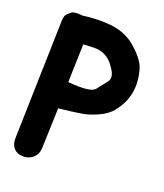

<svg xmlns="http://www.w3.org/2000/svg" viewBox="-140 -835 813 951"><g transform="rotate(20 266.5 -359.5)"><path d="M110.4 -736.3Q81.5 -736.3 72.5 -727.8Q63.5 -719.2 54.4 -710.7Q45.4 -702.1 44.4 -673.3L27.8 -50.3Q26.9 -19 43.9 1Q61 21 91.3 21.5Q123 22.5 145 3.4Q168 -17.1 168.9 -48.8L176.3 -262.2Q181.2 -262.2 185.5 -262.7Q297.4 -274.9 325.7 -283.7Q409.2 -309.1 443.8 -351.1Q526.4 -451.2 488.3 -583Q475.6 -628.4 412.1 -683.6Q355 -732.9 270.5 -739.3Q197.8 -744.6 131.8 -734.4Q121.6 -736.3 110.4 -736.3ZM241.2 -604.5Q311.5 -605.5 351.1 -542.5Q383.8 -498 362.5 -471.2Q341.3 -444.3 320.1 -417.2Q298.8 -390.1 178.7 -400.9L184.6 -602.1Q216.8 -604 241.2 -604.5Z"/></g></svg>

Font: Comic Relief
Style: Bold
Weight: 700
Designer: Jeff Davis
Foundry: Loudifier
Version: Version 1.200; ttfautohint (v1.8.4.7-5d5b)